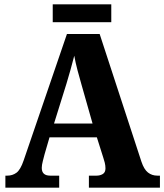

<svg xmlns="http://www.w3.org/2000/svg" viewBox="-20 -872 763 892"><path d="M5 0V-56H14Q38 -56 56.5 -69.5Q75 -83 90 -127L291 -714H443L637 -121Q649 -85 667.5 -70.5Q686 -56 711 -56H723V0H393V-56H429Q445 -56 457.5 -63.5Q470 -71 470 -90Q470 -103 466.5 -117Q463 -131 460 -139L430 -234H210L187 -155Q184 -143 179 -124Q174 -105 174 -92Q174 -56 213 -56H255V0ZM231 -298H410L358 -481Q349 -512 340 -546Q331 -580 325 -613Q317 -581 307.5 -547.5Q298 -514 289 -484ZM225 -769V-852H497V-769Z"/></svg>

Font: Noto Serif Thai SemiCondensed ExtraBold
Style: Regular
Weight: 800
Width: 4
Designer: Monotype Design Team
Foundry: Monotype Imaging Inc.
Version: Version 2.002; ttfautohint (v1.8.4.7-5d5b)